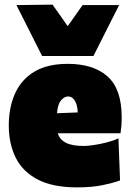

<svg xmlns="http://www.w3.org/2000/svg" viewBox="-20 -794 566 830"><path d="M313 16Q208 16 143 -18Q78 -52 48 -112.2Q18 -172.5 18 -251Q18 -329.5 45 -389.8Q72 -450 128.2 -484Q184.5 -518 273 -518Q384 -518 445 -463.5Q506 -409 506 -288Q506 -266.5 504.8 -250.2Q503.5 -234 501 -218H230Q238 -190.5 265 -176.8Q292 -163 342 -163Q358 -163 384.2 -166.8Q410.5 -170.5 439.2 -177.8Q468 -185 492 -196L499 -14Q469 -3 423 6.5Q377 16 313 16ZM275 -377Q258 -377 243.8 -360.2Q229.5 -343.5 226.5 -304.5L316 -308Q315 -339.5 303.8 -358.2Q292.5 -377 275 -377ZM162 -552Q133.5 -608.5 106 -663.2Q78.5 -718 51 -772L207 -774Q223.5 -751 239.8 -727.8Q256 -704.5 272.5 -681Q289 -704 305.2 -726.8Q321.5 -749.5 337 -772H495Q467.5 -718 440 -663.2Q412.5 -608.5 384 -552Z"/></svg>

Font: Commissioner Black
Style: Regular
Weight: 900
Designer: Kostas Bartsokas
Foundry: Kostas Bartsokas
Version: Version 1.000; ttfautohint (v1.8.3)